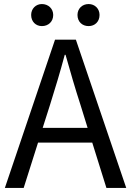

<svg xmlns="http://www.w3.org/2000/svg" viewBox="-20 -929 648 949"><path d="M187 -800C219 -800 243 -822 243 -855C243 -886 219 -909 187 -909C157 -909 134 -886 134 -855C134 -822 157 -800 187 -800ZM418 -800C449 -800 472 -822 472 -855C472 -886 449 -909 418 -909C386 -909 363 -886 363 -855C363 -822 386 -800 418 -800ZM4 0H97L168 -224H436L506 0H604L355 -733H252ZM191 -297 227 -410C253 -493 277 -572 300 -658H304C328 -573 351 -493 378 -410L413 -297Z"/></svg>

Font: Source Han Sans KR
Style: Regular
Weight: 400
Designer: Ryoko NISHIZUKA 西塚涼子 (kana, bopomofo & ideographs); Paul D. Hunt (Latin, Greek & Cyrillic); Sandoll Communications 산돌커뮤니
Foundry: Adobe
Version: Version 2.004;hotconv 1.0.118;makeotfexe 2.5.65603